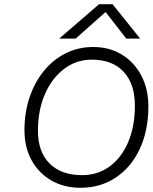

<svg xmlns="http://www.w3.org/2000/svg" viewBox="-20 -883 724 911"><path d="M450 -863H514L645 -700H579L481 -826L339 -700H261ZM96 -265Q96 -349 120.5 -421.5Q145 -494 189 -547.5Q233 -601 292.5 -630.5Q352 -660 422 -660Q499 -660 558 -624Q617 -588 650.5 -524.5Q684 -461 684 -378Q684 -264 643.5 -177Q603 -90 530 -41Q457 8 362 8Q284 8 224 -26.5Q164 -61 130 -122.5Q96 -184 96 -265ZM620 -382Q620 -485 566.5 -542.5Q513 -600 415 -600Q342 -600 284 -556Q226 -512 193 -436Q160 -360 160 -262Q160 -163 215 -107.5Q270 -52 369 -52Q444 -52 500.5 -93.5Q557 -135 588.5 -209.5Q620 -284 620 -382Z"/></svg>

Font: Overused Grotesk Book
Style: Italic
Weight: 350
Italic angle: -10°
Version: Version 0.003